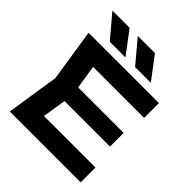

<svg xmlns="http://www.w3.org/2000/svg" viewBox="-257 -1131 1293 1293"><g transform="rotate(45 390.0 -484.5)"><path d="M697 -440V-310H160V-440ZM274 -375 224 -57 150 -141H728V0H53L111 -375L53 -750H723V-609H150L224 -693ZM466 -969 588 -808H438L303 -969ZM225 -969 346 -808H197L61 -969Z"/></g></svg>

Font: Unbounded Medium
Style: Regular
Weight: 500
Designer: Luke Prowse, Jean-Baptiste Morizot, Fátima Lázaro, Florian Runge
Foundry: NaN
Version: Version 1.700